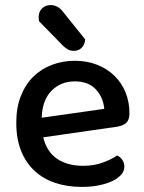

<svg xmlns="http://www.w3.org/2000/svg" viewBox="-20 -721 567 755"><path d="M150 -181Q164 -124 204.5 -96.5Q245 -69 308 -69Q350 -69 385 -82Q420 -95 441 -110Q469 -94 469 -65Q469 -48 456 -33.5Q443 -19 420.5 -8.5Q398 2 367.5 8Q337 14 302 14Q244 14 196.5 -2Q149 -18 115 -50Q81 -82 62.5 -129Q44 -176 44 -238Q44 -298 62 -343.5Q80 -389 111 -419.5Q142 -450 184 -466Q226 -482 274 -482Q322 -482 361.5 -466.5Q401 -451 429.5 -423.5Q458 -396 473.5 -358Q489 -320 489 -275Q489 -250 477 -238.5Q465 -227 442 -223ZM274 -401Q219 -401 182.5 -364Q146 -327 144 -258L390 -293Q386 -338 357 -369.5Q328 -401 274 -401ZM134 -637Q132 -647 132 -653Q132 -675 145.5 -688Q159 -701 179 -701Q206 -701 225 -678L315 -566Q313 -544 300.5 -532.5Q288 -521 271 -521Q257 -521 248 -526Q239 -531 229 -540Z"/></svg>

Font: Baloo Paaji 2 Medium
Style: Regular
Weight: 500
Designer: Shuchita Grover, Noopur Datye and Ek Type
Foundry: Ek Type
Version: Version 1.640;hotconv 1.0.111;makeotfexe 2.5.65597; ttfautoh